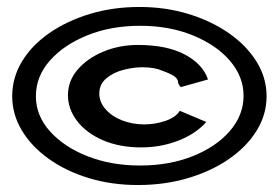

<svg xmlns="http://www.w3.org/2000/svg" viewBox="-20 -549 790 551"><path d="M376 -18Q300 -18 234.5 -38Q169 -58 119.5 -93.5Q70 -129 42.5 -175Q15 -221 15 -273Q15 -326 43 -372.5Q71 -419 121.5 -454Q172 -489 238 -509Q304 -529 380 -529Q455 -529 520.5 -509Q586 -489 636.5 -454Q687 -419 716 -372.5Q745 -326 745 -273Q745 -220 716.5 -174Q688 -128 637.5 -93Q587 -58 520 -38Q453 -18 376 -18ZM382 -74Q466 -74 533.5 -101Q601 -128 640 -173.5Q679 -219 679 -274Q679 -329 640 -374.5Q601 -420 533.5 -447.5Q466 -475 382 -475Q299 -475 231.5 -448Q164 -421 123.5 -375.5Q83 -330 83 -273Q83 -217 123.5 -172Q164 -127 231.5 -100.5Q299 -74 382 -74ZM385 -126Q323 -126 275.5 -146.5Q228 -167 201.5 -201.5Q175 -236 175 -276Q175 -317 203 -349.5Q231 -382 277 -401Q323 -420 375 -420Q459 -420 510.5 -392.5Q562 -365 577 -321L499 -299Q491 -307 491 -313.5Q491 -320 483.5 -327.5Q476 -335 446 -346Q423 -356 389 -356Q363 -356 334 -348.5Q305 -341 285 -324Q265 -307 265 -281Q265 -256 283 -235.5Q301 -215 330.5 -203.5Q360 -192 394 -192Q425 -192 454.5 -202Q484 -212 496 -231L572 -199Q542 -165 492 -145.5Q442 -126 385 -126Z"/></svg>

Font: Inconsolata ExtraExpanded SemiBold
Style: Regular
Weight: 600
Width: 8
Monospace: yes
Designer: Raph Levien, Cyreal, Brenton Simpson
Foundry: Raph Levien, Cyreal, Google
Version: Version 3.001; ttfautohint (v1.8.2.53-6de2)